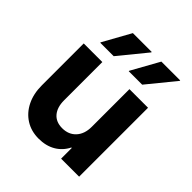

<svg xmlns="http://www.w3.org/2000/svg" viewBox="-198 -846 985 985"><g transform="rotate(45 294.0 -353.5)"><path d="M240.8 9.2Q186.7 9.2 145.8 -16.7Q105 -42.5 82.1 -88.8Q59.2 -135 59.2 -195.8V-500H194.2V-222.5Q194.2 -171.7 218.8 -142.9Q243.3 -114.2 288.3 -114.2Q335 -114.2 362.9 -144.6Q390.8 -175 390.8 -226.7V-500H525.8V0H395V-77.5H391.7Q370.8 -35.8 332.1 -13.3Q293.3 9.2 240.8 9.2ZM323.3 -562.5V-565.8L406.7 -715.8H543.3V-712.5L420.8 -562.5ZM116.7 -562.5V-565.8L200 -715.8H336.7V-712.5L214.2 -562.5Z"/></g></svg>

Font: Funnel Sans
Style: Bold
Weight: 700
Designer: NORD ID, Kristian Moeller
Foundry: Dicotype
Version: Version 1.000